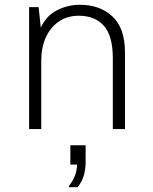

<svg xmlns="http://www.w3.org/2000/svg" viewBox="-20 -541 640 805"><path d="M102 0V-511H142L151 -425Q174 -475 219 -498Q264 -521 315 -521Q399 -521 451.5 -472Q504 -423 504 -321V0H453V-297Q453 -391 415.5 -433Q378 -475 310 -475Q262 -475 226.5 -450.5Q191 -426 172 -384Q153 -342 153 -287V0ZM269 244V239Q284 220 293.5 197Q303 174 303 149H275V68H339V140Q339 165 332 192.5Q325 220 305 244Z"/></svg>

Font: Chivo Mono Medium Thin
Style: Regular
Weight: 250
Monospace: yes
Version: Version 1.008